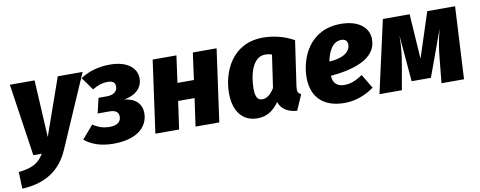

<svg xmlns="http://www.w3.org/2000/svg" viewBox="-84 -859 3484 1393"><g transform="rotate(-10 1658.0 -163.0)"><path d="M563 -533H380L232 -112L209 -533H27L106 0H168C129 64 85 90 -19 102L-15 225C156 218 270 142 331 1Z M769 -551C683 -551 612 -531 548 -490L616 -395C654 -417 685 -430 730 -430C764 -430 784 -418 784 -387C784 -352 756 -328 706 -328H644L618 -217H704C755 -217 772 -197 772 -167C772 -132 746 -106 689 -106C645 -106 609 -116 565 -145L482 -48C534 -6 602 19 694 19C881 19 952 -70 952 -161C952 -227 910 -274 826 -283C915 -299 962 -349 962 -415C962 -501 881 -551 769 -551Z M1301 0H1476L1550 -533H1375L1348 -335H1227L1254 -533H1079L1005 0H1180L1209 -205H1330Z M1894 -551C1664 -551 1582 -350 1582 -196C1582 -65 1643 19 1756 19C1829 19 1878 -20 1915 -73C1933 -16 1986 11 2047 15L2097 -99C2070 -110 2069 -128 2073 -162L2121 -492C2049 -533 1968 -551 1894 -551ZM1888 -427C1908 -427 1921 -424 1938 -419L1903 -178C1876 -134 1846 -111 1814 -111C1786 -111 1763 -126 1763 -196C1763 -295 1794 -427 1888 -427Z M2672 -402C2672 -486 2601 -551 2467 -551C2236 -551 2156 -354 2156 -209C2156 -74 2233 19 2397 19C2483 19 2556 -13 2615 -55L2553 -159C2503 -126 2464 -110 2419 -110C2372 -110 2336 -130 2332 -192C2493 -207 2672 -253 2672 -402ZM2339 -296C2353 -366 2385 -436 2451 -436C2485 -436 2496 -416 2496 -394C2496 -357 2467 -304 2339 -296Z M3307 -533H3102L2994 -202L2972 -533H2775L2656 0H2821L2851 -170C2864 -242 2872 -304 2873 -392L2902 -52H3044L3168 -391C3144 -298 3138 -254 3130 -173L3113 0H3279Z"/></g></svg>

Font: Fira Sans ExtraBold
Style: Italic
Weight: 800
Italic angle: -8°
Designer: bBox Type GmbH & Carrois Corporate GbR & Edenspiekermann AG
Foundry: bBox Type GmbH & Carrois Corporate GbR & Edenspiekermann AG
Version: Version 4.301;PS 004.301;hotconv 1.0.88;makeotf.lib2.5.64775